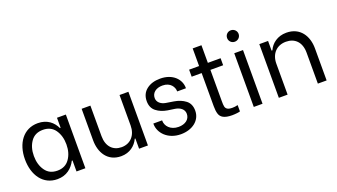

<svg xmlns="http://www.w3.org/2000/svg" viewBox="-63 -1250 3106 1771"><g transform="rotate(-20 1489.5 -364.0)"><path d="M268 7C360 7 417 -45 449 -108H456V0H543V-527H456V-429H449C420 -490 364 -541 271 -541C130 -541 47 -424 47 -267C47 -111 128 7 268 7ZM295 -67C242 -67 203 -86 176 -125C149 -163 135 -211 135 -268C135 -325 149 -372 176 -410C203 -448 242 -467 295 -467C346 -467 386 -448 413 -410C440 -371 454 -324 454 -267C454 -210 440 -163 413 -125C386 -86 346 -67 295 -67Z M1157 -527H1070V-228C1070 -133 1013 -68 925 -68C841 -68 784 -125 784 -228V-527H698V-217C698 -99 759 9 893 9C977 9 1036 -39 1064 -100H1070V0H1157Z M1480 7C1593 7 1677 -57 1677 -153C1677 -198 1662 -232 1632 -255C1602 -278 1565 -293 1521 -300L1446 -312C1399 -320 1365 -348 1365 -389C1365 -440 1407 -474 1471 -474C1551 -474 1581 -417 1581 -378V-376H1667V-380C1667 -465 1595 -541 1473 -541C1418 -541 1374 -528 1339 -501C1304 -474 1286 -436 1286 -387C1286 -343 1301 -310 1330 -287C1359 -264 1396 -249 1439 -242L1508 -232C1557 -224 1594 -197 1594 -152C1594 -97 1547 -64 1483 -64C1402 -64 1359 -118 1359 -169V-173H1273V-168C1273 -81 1351 7 1480 7Z M2062 -458V-527H1937V-700H1851V-527H1753V-458H1851V-133C1851 -102 1854 -77 1860 -58C1871 -20 1906 4 1983 4C2016 4 2053 -1 2062 -5V-67C2043 -62 2026 -60 2010 -60C1987 -60 1970 -63 1960 -70C1939 -83 1937 -103 1937 -152V-458Z M2238 -625C2270 -625 2295 -650 2295 -681C2295 -712 2270 -737 2238 -737C2206 -737 2182 -712 2182 -681C2182 -650 2206 -625 2238 -625ZM2196 0H2282V-527H2196Z M2442 0H2528V-304C2528 -399 2587 -464 2679 -464C2766 -464 2825 -408 2825 -304V0H2911V-315C2911 -435 2847 -541 2711 -541C2624 -541 2563 -493 2536 -432H2528V-527H2442Z"/></g></svg>

Font: Be Vietnam
Style: Regular
Weight: 400
Designer: Gabriel Lam
Foundry: TypeRant
Version: Version 4.000